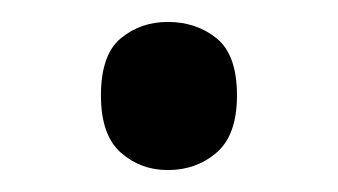

<svg xmlns="http://www.w3.org/2000/svg" viewBox="-20 -141 308 175"><path d="M72 -54Q72 -91 90 -106Q108 -121 133 -121Q159 -121 177.5 -106Q196 -91 196 -54Q196 -18 177.5 -2Q159 14 133 14Q108 14 90 -2Q72 -18 72 -54Z"/></svg>

Font: ukorean25
Style: Book
Weight: 400
Designer: Jelle Bosma - Monotype Design Team
Foundry: Monotype Imaging Inc.
Version: Version 2.003